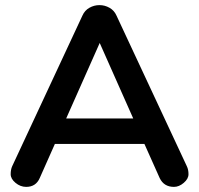

<svg xmlns="http://www.w3.org/2000/svg" viewBox="-20 -731 782 755"><path d="M240.2 -265.1H503.9L372.1 -562ZM664.1 3.9Q624.5 3.9 607.9 -30.8L547.9 -165H195.8L136.2 -30.8Q121.1 3.9 83 3.9Q60.1 3.9 41 -12Q22 -27.8 22 -45.9Q22 -64 27.8 -77.1L304.2 -669.9Q313 -689.9 331.5 -700.4Q350.1 -710.9 371.1 -710.9Q392.1 -710.9 410.6 -700.4Q429.2 -689.9 438 -669.9L714.8 -77.1Q721.2 -64 721.2 -45.9Q721.2 -27.8 702.6 -12Q684.1 3.9 664.1 3.9Z"/></svg>

Font: Nunito-Bold
Style: Bold
Weight: 700
Designer: Vernon Adams
Foundry: newtypography
Version: Version 3.000